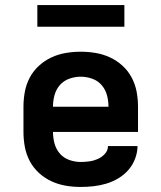

<svg xmlns="http://www.w3.org/2000/svg" viewBox="-20 -733 640 761"><path d="M300 8Q270 8 240.5 3Q211 -2 184 -14.5Q157 -27 134.5 -47.5Q112 -68 98 -94.5Q84 -121 78.5 -150.5Q73 -180 73 -210V-310Q73 -340 78.5 -369.5Q84 -399 98 -425.5Q112 -452 134.5 -472.5Q157 -493 184 -505.5Q211 -518 240.5 -523Q270 -528 300 -528Q330 -528 359.5 -523Q389 -518 416 -505.5Q443 -493 465.5 -472.5Q488 -452 502 -425.5Q516 -399 521.5 -369.5Q527 -340 527 -310V-210H190Q190 -187 196 -164.5Q202 -142 217 -124.5Q232 -107 254.5 -99Q277 -91 300 -91Q317 -91 334.5 -93.5Q352 -96 368 -103Q384 -110 396 -123.5Q408 -137 408 -154H525Q525 -129 515.5 -104Q506 -79 489 -59.5Q472 -40 449.5 -26.5Q427 -13 402.5 -5.5Q378 2 352 5Q326 8 300 8ZM190 -310H410Q410 -333 404 -355.5Q398 -378 383 -395.5Q368 -413 345.5 -421Q323 -429 300 -429Q277 -429 254.5 -421Q232 -413 217 -395.5Q202 -378 196 -355.5Q190 -333 190 -310ZM128 -627V-713H473V-627Z"/></svg>

Font: Iosevka Extended
Style: Bold
Weight: 700
Width: 7
Monospace: yes
Designer: Belleve Invis
Foundry: Belleve Invis
Version: Version 32.5.0; ttfautohint (v1.8.4)